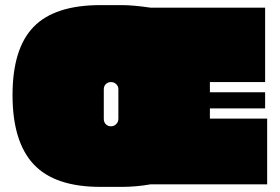

<svg xmlns="http://www.w3.org/2000/svg" viewBox="-20 -721 1094 751"><path d="M386 -372V-256Q386 -243 394 -235Q402 -227 414 -227Q426 -227 434.5 -235.5Q443 -244 443 -256V-372Q443 -384 434.5 -392Q426 -400 414 -400Q402 -400 394 -392Q386 -384 386 -372ZM1025 -257V0H569Q512 10 456 10H373Q194 10 111.5 -78.5Q29 -167 29 -349Q29 -531 111.5 -616Q194 -701 373 -701H456Q501 -701 569 -691H1017V-400H801V-360H1017V-297H801V-257Z"/></svg>

Font: Erica One
Style: Regular
Weight: 400
Designer: Miguel Hernandez
Foundry: Miguel Hernandez
Version: Version 1.003